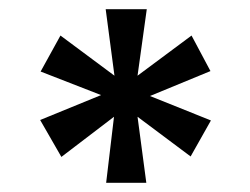

<svg xmlns="http://www.w3.org/2000/svg" viewBox="-20 -756 542 416"><path d="M210 -360 227 -503 113 -416 67 -496 199 -550 68 -601 111 -679 228 -592 209 -736H298L278 -592L395 -679L436 -602L305 -548L437 -495L393 -417L278 -503L297 -360Z"/></svg>

Font: DM Sans 20pt SemiBold
Style: Regular
Weight: 600
Version: Version 4.004;gftools[0.9.30]